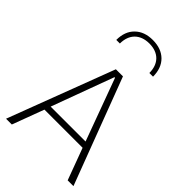

<svg xmlns="http://www.w3.org/2000/svg" viewBox="-274 -1027 1122 1122"><g transform="rotate(45 287.5 -466.0)"><path d="M291 -932.1C244.6 -932.1 208 -918.9 180.7 -892.1C152.8 -865.2 139.2 -828.1 139.2 -781.2H168.9C168.9 -856.9 214.4 -903.3 291 -903.3C367.7 -903.3 412.6 -856.9 412.6 -781.2H442.9C442.9 -828.1 429.2 -865.2 401.9 -892.1C374.5 -918.9 337.4 -932.1 291 -932.1ZM445.8 -196.3 518.6 0H566.4L317.4 -658.2H258.8L9.3 0H57.1L130.4 -196.3ZM290.5 -619.6 432.1 -234.4H143.6L285.6 -619.6Z"/></g></svg>

Font: Estedad ExtraLight
Style: Regular
Weight: 200
Designer: Amin Abedi
Version: Version 7.3